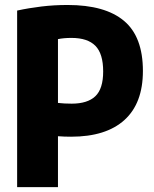

<svg xmlns="http://www.w3.org/2000/svg" viewBox="-20 -770 635 790"><path d="M50.5 0V-726.5Q98.5 -737 150.2 -743.2Q202 -749.5 258 -749.5Q412.5 -749.5 490.2 -684.2Q568 -619 568 -478Q568 -345 492 -276.2Q416 -207.5 272.5 -207.5Q257 -207.5 245 -208Q233 -208.5 218.5 -209.5V0ZM275 -343.5Q340 -343.5 372.2 -374Q404.5 -404.5 404.5 -476Q404.5 -549 372.5 -581.5Q340.5 -614 274 -614Q242 -614 218.5 -609V-346.5Q243.5 -343.5 275 -343.5Z"/></svg>

Font: Encode Sans Condensed ExtraBold
Style: Regular
Weight: 800
Width: 3
Designer: Multiple Designers
Foundry: Impallari Type
Version: Version 3.000; ttfautohint (v1.8.3) -l 8 -r 50 -G 200 -x 14 